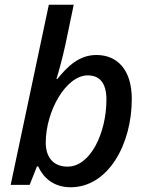

<svg xmlns="http://www.w3.org/2000/svg" viewBox="-20 -780 624 810"><path d="M278 10C437 10 536 -172 536 -362C536 -489 472 -548 387 -548C314 -548 266 -501 222 -447H218C223 -461 243 -531 256 -592L291 -760H186L25 0H105L136 -78H141C163 -30 206 10 278 10ZM265 -77C204 -77 173 -118 173 -178C173 -312 259 -462 350 -462C402 -462 429 -428 429 -360C429 -220 362 -77 265 -77Z"/></svg>

Font: Noto Sans Medium
Style: Italic
Weight: 500
Italic angle: -12°
Designer: Monotype Design Team
Foundry: Monotype Imaging Inc.
Version: Version 2.013